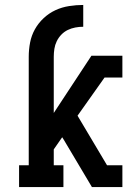

<svg xmlns="http://www.w3.org/2000/svg" viewBox="-20 -755 540 775"><path d="M57 0V-88H96V-526Q96 -555 101.5 -583.5Q107 -612 121 -637Q135 -662 156.5 -682Q178 -702 204 -714Q230 -726 259 -730.5Q288 -735 316 -735V-647Q300 -647 284 -644Q268 -641 253.5 -634Q239 -627 227.5 -615Q216 -603 209 -588.5Q202 -574 199.5 -558Q197 -542 197 -526V-299L349 -530H474V-442H402L293 -288L412 -88H474V0H351L238 -190L231 -201L197 -152V-88H236V0Z"/></svg>

Font: Iosevka Slab Semibold
Style: Regular
Weight: 600
Monospace: yes
Designer: Belleve Invis
Foundry: Belleve Invis
Version: Version 11.1.1; ttfautohint (v1.8.3)